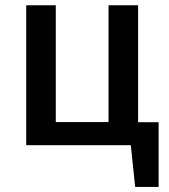

<svg xmlns="http://www.w3.org/2000/svg" viewBox="-20 -562 655 743"><path d="M514.4 -541.5V-89.2H593.8V161.5H503.1L486.2 0H81.5V-541.5H195.9V-89.7H400V-541.5Z"/></svg>

Font: Fira Code Fixed Medium
Style: Regular
Weight: 500
Monospace: yes
Designer: Carrois Corporate, Edenspiekermann AG, Nikita Prokopov
Foundry: Carrois Corporate, Edenspiekermann AG, Nikita Prokopov
Version: Version 5.002